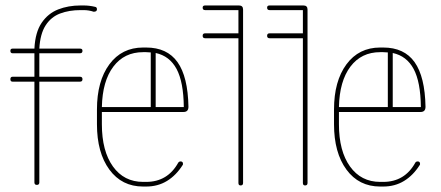

<svg xmlns="http://www.w3.org/2000/svg" viewBox="-20 -679 1613 703"><path d="M124 -11Q124 -2 115 -2Q106 -2 106 -11V-380H26Q18 -380 18 -389Q18 -398 26 -398H106V-484H26Q18 -484 18 -493Q18 -501 26 -501H106Q109 -561 132.5 -595.5Q156 -630 193 -644.5Q230 -659 275 -659H286Q307 -659 328 -654Q335 -653 335 -645Q335 -636 323 -636Q305 -642 286 -642H275Q233 -642 200 -629.5Q167 -617 147 -586Q127 -555 124 -501H273Q282 -501 282 -493Q282 -484 273 -484H124V-398H273Q282 -398 282 -389Q282 -380 273 -380H124Z M649 -75Q625 -37 591.5 -16.5Q558 4 515 4H504Q426 4 380.5 -58Q335 -120 335 -224V-278Q335 -382 380.5 -443.5Q426 -505 504 -505H515Q592 -505 630 -451.5Q668 -398 670 -288Q670 -269 652 -269H353V-224Q353 -126 393.5 -69.5Q434 -13 504 -13H515Q594 -13 633 -84Q636 -88 641 -88Q650 -88 650 -79Q650 -76 649 -75ZM504 -488Q435 -488 395 -435Q355 -382 353 -287H532V-487Q524 -488 515 -488ZM653 -287Q652 -379 626.5 -426.5Q601 -474 550 -485V-287Z M731 -539Q722 -539 722 -548Q722 -557 731 -557H853V-642H731Q722 -642 722 -651Q722 -659 731 -659H855Q870 -659 870 -644V-9Q870 0 861 0Q853 0 853 -9V-539Z M967 -539Q958 -539 958 -548Q958 -557 967 -557H1089V-642H967Q958 -642 958 -651Q958 -659 967 -659H1091Q1106 -659 1106 -644V-9Q1106 0 1097 0Q1089 0 1089 -9V-539Z M1517 -75Q1493 -37 1459.5 -16.5Q1426 4 1383 4H1372Q1294 4 1248.5 -58Q1203 -120 1203 -224V-278Q1203 -382 1248.5 -443.5Q1294 -505 1372 -505H1383Q1460 -505 1498 -451.5Q1536 -398 1538 -288Q1538 -269 1520 -269H1221V-224Q1221 -126 1261.5 -69.5Q1302 -13 1372 -13H1383Q1462 -13 1501 -84Q1504 -88 1509 -88Q1518 -88 1518 -79Q1518 -76 1517 -75ZM1372 -488Q1303 -488 1263 -435Q1223 -382 1221 -287H1400V-487Q1392 -488 1383 -488ZM1521 -287Q1520 -379 1494.5 -426.5Q1469 -474 1418 -485V-287Z"/></svg>

Font: Libertine Sup Thin
Style: Regular
Weight: 100
Designer: Bastien Sozeau
Foundry: NBR — Bastien Sozeau
Version: Version 2.003; ttfautohint (v1.8.4.7-5d5b);gftools[0.9.33]